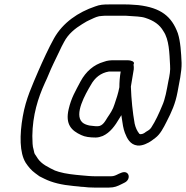

<svg xmlns="http://www.w3.org/2000/svg" viewBox="-20 -686 840 867"><path d="M519 -292C514 -265 505 -238 497 -215C490 -191 477 -173 465 -155C457 -143 445 -116 421 -116C415 -116 409 -116 403 -117L385 -119C375 -121 360 -125 351 -134C314 -170 365 -260 390 -302C408 -335 435 -357 472 -363H525C521 -341 519 -314 519 -292ZM405 161H472C497 161 510 155 530 145L542 139C574 124 564 80 528 94L516 99C504 105 495 110 481 110H414C388 110 373 108 349 106C315 103 276 99 246 90L228 84C199 70 167 55 150 29L141 15C135 8 134 2 132 -9C126 -28 127 -43 126 -72C127 -166 152 -244 182 -310C197 -341 205 -365 221 -398L247 -452C255 -469 262 -484 269 -496C288 -533 320 -558 351 -577L371 -589C378 -592 386 -597 394 -600C407 -606 423 -614 440 -614C448 -615 456 -615 463 -615H538C545 -615 553 -615 562 -614C587 -612 617 -612 637 -605C674 -593 701 -575 718 -545C744 -507 745 -446 748 -391C750 -369 746 -345 740 -318C733 -280 726 -238 712 -208C698 -174 682 -139 663 -110C657 -100 646 -95 638 -90C635 -87 625 -80 615 -80H614C613 -81 613 -81 612 -81H610C599 -94 592 -110 588 -128C579 -178 573 -237 571 -295L584 -373C585 -380 584 -387 583 -394L585 -400C586 -408 572 -414 556 -414H498C478 -414 465 -413 449 -407C403 -394 368 -363 344 -319C321 -275 302 -245 290 -193C274 -124 303 -96 347 -76C363 -68 386 -65 412 -65C423 -65 434 -68 444 -72C477 -87 499 -117 520 -153L528 -166L530 -152C533 -129 537 -104 544 -86C554 -60 568 -33 600 -29C622 -26 650 -40 665 -51L681 -63C703 -79 718 -108 733 -138C754 -179 772 -217 782 -272C789 -311 801 -362 800 -402C798 -448 795 -499 783 -536C755 -612 707 -651 604 -663L575 -665C565 -666 555 -666 547 -666H472C447 -666 431 -665 410 -657C333 -631 264 -584 224 -513C201 -472 173 -411 153 -365C126 -301 97 -241 83 -161C68 -77 68 4 96 49C108 67 121 83 139 96L158 110L180 121C216 139 259 149 313 154L335 156C342 157 349 158 357 158C375 160 383 161 405 161ZM497 -215ZM604 -663ZM369 107ZM141 15ZM269 -496ZM440 -614ZM740 -318ZM731 -274Z"/></svg>

Font: Blanket
Style: LightObl
Weight: 300
Foundry: Cannot Into Space Fonts
Version: Version 0.9